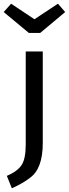

<svg xmlns="http://www.w3.org/2000/svg" viewBox="-46 -805 372 1037"><path d="M18 212 -9 145Q47 121 70 87.5Q93 54 93 -26V-527H185V-32Q185 107 115 156Q80 184 18 212ZM171 -627H110L-26 -740L14 -785L140 -701L267 -785L306 -740Z"/></svg>

Font: Trujillo
Style: Regular
Weight: 400
Designer: Fira Sans original fonts by bBox Type GmbH, Carrois Corporate GbR, & Edenspiekermann AG / Changes by Cristiano Sobral
Foundry: Fira Sans original fonts by bBox Type GmbH, Carrois Corporate GbR, & Edenspiekermann AG / Changes by Cristiano Sobral
Version: Version 4.301;October 17, 2021;FontCreator 14.0.0.2814 64-bi